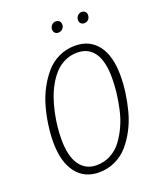

<svg xmlns="http://www.w3.org/2000/svg" viewBox="-157 -954 886 1063"><g transform="rotate(-20 286.0 -423.0)"><path d="M293.9 -793Q281.2 -793 273.7 -800.8Q266.1 -808.6 266.1 -820.8Q266.1 -835.9 276.1 -846.4Q286.1 -856.9 300.8 -856.9Q313.5 -856.9 321.3 -849.1Q329.1 -841.3 329.1 -829.1Q329.1 -813.5 319.1 -803.2Q309.1 -793 293.9 -793ZM446.8 -793Q434.1 -793 426.5 -800.8Q418.9 -808.6 418.9 -820.8Q418.9 -835.9 429 -846.4Q439 -856.9 453.1 -856.9Q465.8 -856.9 473.4 -849.1Q481 -841.3 481 -829.1Q481 -813.5 471.4 -803.2Q461.9 -793 446.8 -793ZM354 -693.8Q439.5 -693.8 487.3 -631.8Q535.2 -569.8 535.2 -453.1Q535.2 -403.3 528.1 -352.1Q521 -300.8 507.1 -248Q493.2 -195.3 469 -149.2Q444.8 -103 413.6 -66.9Q382.3 -30.8 337.9 -9.8Q293.5 11.2 241.2 11.2Q155.8 11.2 107.4 -52.5Q59.1 -116.2 59.1 -231.9Q59.1 -280.3 66.2 -331.3Q73.2 -382.3 87.6 -434.8Q102.1 -487.3 126.5 -533.2Q150.9 -579.1 182.4 -615.5Q213.9 -651.9 258.1 -672.9Q302.2 -693.8 354 -693.8ZM352.1 -653.8Q314 -653.8 280.8 -638.7Q247.6 -623.5 223.1 -597.9Q198.7 -572.3 178.7 -537.4Q158.7 -502.4 145.5 -464.1Q132.3 -425.8 123.5 -384.3Q114.7 -342.8 110.8 -304.7Q106.9 -266.6 106.9 -231Q106.9 -132.3 142.6 -81.5Q178.2 -30.8 242.2 -30.8Q287.6 -30.8 325.9 -51.3Q364.3 -71.8 390.1 -106.7Q416 -141.6 435.5 -184.6Q455.1 -227.5 465.8 -276.6Q476.6 -325.7 481.7 -370.1Q486.8 -414.6 486.8 -456.1Q486.8 -554.7 452.4 -604.2Q418 -653.8 352.1 -653.8Z"/></g></svg>

Font: Fira Sans Compressed ExtraLight
Style: Italic
Weight: 250
Width: 3
Italic angle: -8°
Designer: Carrois Corporate & Edenspiekermann AG
Foundry: Carrois Corporate GbR & Edenspiekermann AG
Version: Version 4.203;PS 004.203;hotconv 1.0.88;makeotf.lib2.5.64775